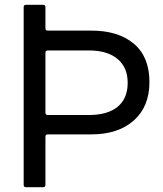

<svg xmlns="http://www.w3.org/2000/svg" viewBox="-20 -783 681 803"><path d="M89 0Q79 0 79 -10V-753Q79 -763 89 -763H160Q170 -763 170 -753V-665Q170 -655 180 -655H362Q475 -655 540 -600Q605 -545 605 -440Q605 -337 539.5 -279Q474 -221 362 -221H180Q170 -221 170 -211V-10Q170 0 160 0ZM352 -302Q430 -302 472 -336.5Q514 -371 514 -437Q514 -501 471.5 -536.5Q429 -572 352 -572H180Q170 -572 170 -562V-312Q170 -302 180 -302Z"/></svg>

Font: Open Sauce Two
Style: Regular
Weight: 400
Designer: Alfredo Marco Pradil
Foundry: Creative Sauce Fz LLC
Version: Version 1.477